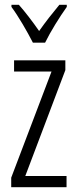

<svg xmlns="http://www.w3.org/2000/svg" viewBox="-20 -785 321 805"><path d="M118 -606H169C192 -653 230 -714 260 -756V-765H229C195 -724 174 -697 144 -655C117 -694 84 -737 59 -765H28V-756C57 -717 94 -653 118 -606ZM259 0V-47H86L254 -491V-532H39V-485H196L27 -40V0Z"/></svg>

Font: Noto Sans Armenian ExtraCondensed Light
Style: Regular
Weight: 300
Width: 2
Designer: Monotype Design Team
Foundry: Monotype Imaging Inc.
Version: Version 2.008